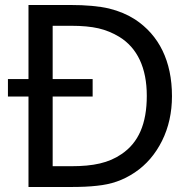

<svg xmlns="http://www.w3.org/2000/svg" viewBox="-20 -747 738 767"><path d="M667 -362.8C667 -502.9 615.2 -606.4 519.5 -669.4C489.7 -688.5 455.6 -703.1 416 -712.9C376.5 -722.2 324.2 -727.1 259.3 -727.1H93.8V-431.2H11.7V-361.3H93.8V0H261.2C303.2 0 338.4 -1.5 367.2 -4.9C424.3 -10.7 471.2 -26.4 518.6 -58.1C564.5 -88.9 600.6 -130.9 627.4 -184.6C653.8 -237.8 667 -297.4 667 -362.8ZM566.4 -364.3C566.4 -252.4 533.2 -176.8 465.3 -131.3C414.1 -96.2 353.5 -83 264.2 -83H190.4V-361.3H350.1V-431.2H190.4V-644H264.2C307.6 -644 343.8 -640.6 373.5 -633.8C402.8 -627 430.2 -615.7 456.1 -600.1C528.8 -555.7 566.4 -475.6 566.4 -364.3Z"/></svg>

Font: SG Kara SemiBold
Style: Regular
Weight: 400
Designer: Damoon Khanjanzadeh
Version: Version 1.000